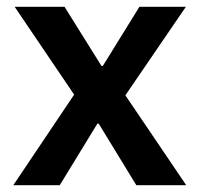

<svg xmlns="http://www.w3.org/2000/svg" viewBox="-20 -542 584 562"><path d="M19 0 197 -265 23 -522H169L277 -349H281L388 -522H524L347 -263L525 0H379L269 -180H265L155 0Z"/></svg>

Font: Plexus Sans SemiBold
Style: Regular
Weight: 600
Version: Version 2.001;PS 002.001;hotconv 1.0.70;makeotf.lib2.5.58329